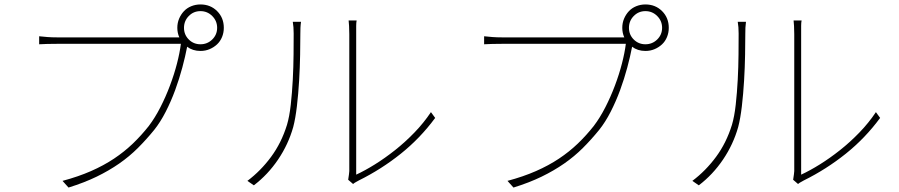

<svg xmlns="http://www.w3.org/2000/svg" viewBox="-20 -828 4040 863"><path d="M786 -660H237Q212 -660 193.5 -661.5Q175 -663 156 -665V-629Q175 -630 192.5 -630.5Q210 -631 236 -631H793Q788 -591 775.5 -542.5Q763 -494 744 -443.5Q725 -393 701 -346Q677 -299 649 -262Q616 -220 577.5 -183Q539 -146 492.5 -115Q446 -84 389 -59Q332 -34 261 -15L288 15Q359 -7 414.5 -34Q470 -61 516 -93Q562 -125 600 -163Q638 -201 673 -244Q701 -279 725 -326Q749 -373 767.5 -423.5Q786 -474 799.5 -524.5Q813 -575 821 -617V-618Q846 -599 881 -599Q903 -599 922 -607Q941 -615 955.5 -628.5Q970 -642 978 -661.5Q986 -681 986 -703Q986 -748 956 -778Q926 -808 881 -808Q859 -808 839.5 -800Q820 -792 806.5 -777.5Q793 -763 785 -744Q777 -725 777 -703Q777 -680 786 -660ZM881 -629Q850 -629 828.5 -650.5Q807 -672 807 -703Q807 -734 828.5 -756Q850 -778 881 -778Q912 -778 934 -756Q956 -734 956 -703Q956 -672 934 -650.5Q912 -629 881 -629Z M1545 -20 1567 -1Q1573 -6 1579.5 -9.5Q1586 -13 1593 -17Q1694 -67 1781.5 -137Q1869 -207 1936 -298L1917 -324Q1885 -276 1843 -232.5Q1801 -189 1755.5 -153Q1710 -117 1665 -89Q1620 -61 1581 -43V-712Q1581 -726 1583 -736H1547Q1548 -726 1549 -711.5Q1550 -697 1550 -674V-59Q1550 -54 1548.5 -44Q1547 -34 1545 -20ZM1092 -15 1121 5Q1184 -43 1230 -111Q1276 -179 1298 -257Q1308 -295 1314.5 -350.5Q1321 -406 1324.5 -465.5Q1328 -525 1329 -581.5Q1330 -638 1330 -677Q1330 -691 1330.5 -703.5Q1331 -716 1333 -730H1296Q1298 -719 1299 -705.5Q1300 -692 1300 -677Q1300 -638 1299.5 -583Q1299 -528 1296 -470Q1293 -412 1287 -358Q1281 -304 1270 -267Q1245 -186 1198.5 -123Q1152 -60 1092 -15Z M2786 -660H2237Q2212 -660 2193.5 -661.5Q2175 -663 2156 -665V-629Q2175 -630 2192.5 -630.5Q2210 -631 2236 -631H2793Q2788 -591 2775.5 -542.5Q2763 -494 2744 -443.5Q2725 -393 2701 -346Q2677 -299 2649 -262Q2616 -220 2577.5 -183Q2539 -146 2492.5 -115Q2446 -84 2389 -59Q2332 -34 2261 -15L2288 15Q2359 -7 2414.5 -34Q2470 -61 2516 -93Q2562 -125 2600 -163Q2638 -201 2673 -244Q2701 -279 2725 -326Q2749 -373 2767.5 -423.5Q2786 -474 2799.5 -524.5Q2813 -575 2821 -617V-618Q2846 -599 2881 -599Q2903 -599 2922 -607Q2941 -615 2955.5 -628.5Q2970 -642 2978 -661.5Q2986 -681 2986 -703Q2986 -748 2956 -778Q2926 -808 2881 -808Q2859 -808 2839.5 -800Q2820 -792 2806.5 -777.5Q2793 -763 2785 -744Q2777 -725 2777 -703Q2777 -680 2786 -660ZM2881 -629Q2850 -629 2828.5 -650.5Q2807 -672 2807 -703Q2807 -734 2828.5 -756Q2850 -778 2881 -778Q2912 -778 2934 -756Q2956 -734 2956 -703Q2956 -672 2934 -650.5Q2912 -629 2881 -629Z M3545 -20 3567 -1Q3573 -6 3579.5 -9.5Q3586 -13 3593 -17Q3694 -67 3781.5 -137Q3869 -207 3936 -298L3917 -324Q3885 -276 3843 -232.5Q3801 -189 3755.5 -153Q3710 -117 3665 -89Q3620 -61 3581 -43V-712Q3581 -726 3583 -736H3547Q3548 -726 3549 -711.5Q3550 -697 3550 -674V-59Q3550 -54 3548.5 -44Q3547 -34 3545 -20ZM3092 -15 3121 5Q3184 -43 3230 -111Q3276 -179 3298 -257Q3308 -295 3314.5 -350.5Q3321 -406 3324.5 -465.5Q3328 -525 3329 -581.5Q3330 -638 3330 -677Q3330 -691 3330.5 -703.5Q3331 -716 3333 -730H3296Q3298 -719 3299 -705.5Q3300 -692 3300 -677Q3300 -638 3299.5 -583Q3299 -528 3296 -470Q3293 -412 3287 -358Q3281 -304 3270 -267Q3245 -186 3198.5 -123Q3152 -60 3092 -15Z"/></svg>

Font: Spoqa Han Sans Neo Thin
Style: Regular
Weight: 100
Designer: [Spoqa Han Sans Neo] Dong-huui Kim  Younghwa Kang  Yujin Lee  [Noto Sans] Ryoko NISHIZUKA  (kana & ideographs); Paul D. 
Foundry: Spoqa (http://www.spoqa-han-sans.com)
Version: Version 1.100;hotconv 1.0.109;makeotfexe 2.5.65596